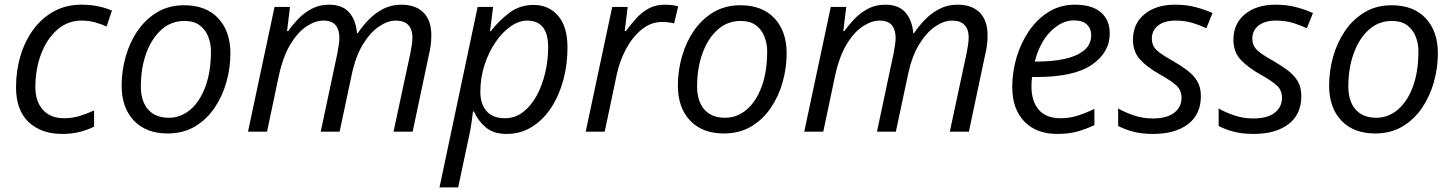

<svg xmlns="http://www.w3.org/2000/svg" viewBox="-20 -565 6238 824"><path d="M247.1 9.8Q157.2 9.8 103 -41Q48.8 -91.8 48.8 -190.4Q48.8 -262.2 68.1 -326.2Q87.4 -390.1 124 -439.5Q160.6 -488.8 212.4 -516.8Q264.2 -544.9 329.1 -544.9Q401.9 -544.9 460.4 -519.5L437.5 -451.2Q417 -460.9 389.2 -468.8Q361.3 -476.6 329.6 -476.6Q270.5 -476.6 225.8 -437.5Q181.2 -398.4 156.5 -333.5Q131.8 -268.6 131.8 -191.4Q131.8 -129.4 164.3 -93.5Q196.8 -57.6 254.9 -57.6Q290.5 -57.6 322 -67.4Q353.5 -77.1 383.8 -90.8V-21.5Q356.9 -7.8 322.5 1Q288.1 9.8 247.1 9.8Z M699.7 7.8Q606.9 7.8 554.4 -47.6Q502 -103 502 -197.8Q502 -260.7 519.3 -322Q536.6 -383.3 570.8 -433.1Q605 -482.9 655 -512.7Q705.1 -542.5 770.5 -542.5Q863.8 -542.5 916.3 -486.8Q968.8 -431.2 968.8 -335.9Q968.8 -273.9 951.7 -212.9Q934.6 -151.9 900.6 -101.8Q866.7 -51.8 816.4 -22Q766.1 7.8 699.7 7.8ZM704.6 -59.6Q755.4 -59.6 796.4 -94Q837.4 -128.4 861.3 -192.6Q885.3 -256.8 885.3 -345.2Q885.3 -377 874 -406.7Q862.8 -436.5 837.9 -455.8Q813 -475.1 771.5 -475.1Q714.4 -475.1 672.4 -437.3Q630.4 -399.4 607.4 -335.7Q584.5 -272 584.5 -194.3Q584.5 -130.4 615.7 -95Q647 -59.6 704.6 -59.6Z M1044.4 0 1158.2 -535.2H1224.6L1211.9 -431.6H1216.8Q1234.4 -457 1259.3 -483.2Q1284.2 -509.3 1317.1 -527.1Q1350.1 -544.9 1392.1 -544.9Q1448.7 -544.9 1478 -512.2Q1507.3 -479.5 1512.2 -422.9H1515.6Q1535.2 -452.6 1562.5 -480.7Q1589.8 -508.8 1624.8 -526.9Q1659.7 -544.9 1701.7 -544.9Q1763.7 -544.9 1797.4 -511.2Q1831.1 -477.5 1831.1 -413.6Q1831.1 -390.6 1828.4 -370.1Q1825.7 -349.6 1820.3 -328.1L1751 0H1668.9L1741.2 -336.9Q1745.6 -358.9 1747.8 -375Q1750 -391.1 1750 -405.8Q1750 -438.5 1732.4 -457.5Q1714.8 -476.6 1678.2 -476.6Q1644 -476.6 1606.7 -451.4Q1569.3 -426.3 1537.8 -375Q1506.3 -323.7 1489.7 -245.6L1437.5 0H1356.4L1427.7 -335.4Q1436.5 -380.4 1436.5 -402.3Q1436.5 -437 1420.4 -456.8Q1404.3 -476.6 1367.7 -476.6Q1333.5 -476.6 1295.7 -451.9Q1257.8 -427.2 1225.8 -374Q1193.8 -320.8 1175.8 -235.8L1126 0Z M1866.2 239.3 2029.8 -535.2H2096.2L2083 -431.2H2086.4Q2121.1 -476.1 2166 -510Q2210.9 -543.9 2269.5 -543.9Q2335 -543.9 2375.2 -497.3Q2415.5 -450.7 2415.5 -360.4Q2415.5 -288.6 2397.7 -222.2Q2379.9 -155.8 2345.9 -103.5Q2312 -51.3 2263.4 -20.8Q2214.8 9.8 2153.3 9.8Q2097.2 9.8 2063.7 -19.3Q2030.3 -48.3 2014.2 -86.4H2009.8Q2007.8 -68.4 2003.7 -39.3Q1999.5 -10.3 1995.1 9.3L1946.3 239.3ZM2147.5 -57.6Q2189.9 -57.6 2224.1 -83.5Q2258.3 -109.4 2282.5 -153.3Q2306.6 -197.3 2319.6 -251.5Q2332.5 -305.7 2332.5 -362.3Q2332.5 -476.6 2242.2 -476.6Q2207 -476.6 2171.4 -451.7Q2135.7 -426.8 2106.4 -383.8Q2077.1 -340.8 2059.3 -285.9Q2041.5 -231 2041.5 -170.9Q2041.5 -119.6 2067.6 -88.6Q2093.8 -57.6 2147.5 -57.6Z M2493.7 0 2607.4 -535.2H2673.8L2661.1 -431.6H2666Q2686.5 -459.5 2710 -485.6Q2733.4 -511.7 2763.4 -528.3Q2793.5 -544.9 2832.5 -544.9Q2847.2 -544.9 2862.3 -543.2Q2877.4 -541.5 2890.6 -537.6L2873 -464.8Q2846.7 -470.7 2821.8 -470.7Q2772.5 -470.7 2732.7 -437.5Q2692.9 -404.3 2666 -353.3Q2639.2 -302.2 2627.4 -247.6L2575.2 0Z M3086.9 7.8Q2994.1 7.8 2941.7 -47.6Q2889.2 -103 2889.2 -197.8Q2889.2 -260.7 2906.5 -322Q2923.8 -383.3 2958 -433.1Q2992.2 -482.9 3042.2 -512.7Q3092.3 -542.5 3157.7 -542.5Q3251 -542.5 3303.5 -486.8Q3356 -431.2 3356 -335.9Q3356 -273.9 3338.9 -212.9Q3321.8 -151.9 3287.8 -101.8Q3253.9 -51.8 3203.6 -22Q3153.3 7.8 3086.9 7.8ZM3091.8 -59.6Q3142.6 -59.6 3183.6 -94Q3224.6 -128.4 3248.5 -192.6Q3272.5 -256.8 3272.5 -345.2Q3272.5 -377 3261.2 -406.7Q3250 -436.5 3225.1 -455.8Q3200.2 -475.1 3158.7 -475.1Q3101.6 -475.1 3059.6 -437.3Q3017.6 -399.4 2994.6 -335.7Q2971.7 -272 2971.7 -194.3Q2971.7 -130.4 3002.9 -95Q3034.2 -59.6 3091.8 -59.6Z M3431.6 0 3545.4 -535.2H3611.8L3599.1 -431.6H3604Q3621.6 -457 3646.5 -483.2Q3671.4 -509.3 3704.3 -527.1Q3737.3 -544.9 3779.3 -544.9Q3835.9 -544.9 3865.2 -512.2Q3894.5 -479.5 3899.4 -422.9H3902.8Q3922.4 -452.6 3949.7 -480.7Q3977.1 -508.8 4012 -526.9Q4046.9 -544.9 4088.9 -544.9Q4150.9 -544.9 4184.6 -511.2Q4218.3 -477.5 4218.3 -413.6Q4218.3 -390.6 4215.6 -370.1Q4212.9 -349.6 4207.5 -328.1L4138.2 0H4056.2L4128.4 -336.9Q4132.8 -358.9 4135 -375Q4137.2 -391.1 4137.2 -405.8Q4137.2 -438.5 4119.6 -457.5Q4102.1 -476.6 4065.4 -476.6Q4031.2 -476.6 3993.9 -451.4Q3956.5 -426.3 3925 -375Q3893.6 -323.7 3877 -245.6L3824.7 0H3743.7L3814.9 -335.4Q3823.7 -380.4 3823.7 -402.3Q3823.7 -437 3807.6 -456.8Q3791.5 -476.6 3754.9 -476.6Q3720.7 -476.6 3682.9 -451.9Q3645 -427.2 3613 -374Q3581.1 -320.8 3563 -235.8L3513.2 0Z M4517.6 9.8Q4427.2 9.8 4375.7 -43.9Q4324.2 -97.7 4324.2 -191.9Q4324.2 -256.8 4343 -319.6Q4361.8 -382.3 4397 -433.3Q4432.1 -484.4 4481.7 -514.6Q4531.2 -544.9 4592.8 -544.9Q4666.5 -544.9 4704.6 -512Q4742.7 -479 4742.7 -421.4Q4742.7 -340.3 4666.3 -287.4Q4589.8 -234.4 4427.7 -234.4H4409.2Q4406.7 -214.8 4406.7 -194.8Q4406.7 -130.4 4438 -94Q4469.2 -57.6 4531.7 -57.6Q4570.3 -57.6 4604.7 -68.6Q4639.2 -79.6 4676.8 -97.7V-27.8Q4640.6 -11.2 4604 -0.7Q4567.4 9.8 4517.6 9.8ZM4420.9 -300.8H4432.6Q4495.1 -300.8 4547.4 -311.8Q4599.6 -322.8 4631.3 -347.9Q4663.1 -373 4663.1 -415Q4663.1 -442.4 4644.5 -460Q4626 -477.5 4587.9 -477.5Q4537.6 -477.5 4490.2 -431.4Q4442.9 -385.3 4420.9 -300.8Z M4928.7 9.8Q4879.9 9.8 4843 0Q4806.2 -9.8 4778.8 -24.4V-99.6Q4804.7 -84 4844.5 -70.3Q4884.3 -56.6 4926.3 -56.6Q4988.3 -56.6 5019.5 -81.3Q5050.8 -106 5050.8 -145Q5050.8 -176.8 5030 -196.8Q5009.3 -216.8 4958.5 -245.1Q4902.3 -276.9 4872.3 -310.1Q4842.3 -343.3 4842.3 -394.5Q4842.3 -463.4 4891.8 -504.2Q4941.4 -544.9 5023.4 -544.9Q5071.8 -544.9 5112.8 -533.9Q5153.8 -522.9 5183.6 -508.8L5157.2 -443.8Q5131.8 -456.1 5099.1 -466.3Q5066.4 -476.6 5023.4 -476.6Q4977.5 -476.6 4950.4 -455.6Q4923.3 -434.6 4923.3 -398.9Q4923.3 -370.6 4942.6 -351.3Q4961.9 -332 5014.2 -303.2Q5047.9 -283.7 5075 -263.4Q5102.1 -243.2 5117.9 -217Q5133.8 -190.9 5133.8 -152.8Q5133.8 -74.2 5078.6 -32.2Q5023.4 9.8 4928.7 9.8Z M5359.9 9.8Q5311 9.8 5274.2 0Q5237.3 -9.8 5210 -24.4V-99.6Q5235.8 -84 5275.6 -70.3Q5315.4 -56.6 5357.4 -56.6Q5419.4 -56.6 5450.7 -81.3Q5481.9 -106 5481.9 -145Q5481.9 -176.8 5461.2 -196.8Q5440.4 -216.8 5389.6 -245.1Q5333.5 -276.9 5303.5 -310.1Q5273.4 -343.3 5273.4 -394.5Q5273.4 -463.4 5323 -504.2Q5372.6 -544.9 5454.6 -544.9Q5502.9 -544.9 5543.9 -533.9Q5585 -522.9 5614.7 -508.8L5588.4 -443.8Q5563 -456.1 5530.3 -466.3Q5497.6 -476.6 5454.6 -476.6Q5408.7 -476.6 5381.6 -455.6Q5354.5 -434.6 5354.5 -398.9Q5354.5 -370.6 5373.8 -351.3Q5393.1 -332 5445.3 -303.2Q5479 -283.7 5506.1 -263.4Q5533.2 -243.2 5549.1 -217Q5564.9 -190.9 5564.9 -152.8Q5564.9 -74.2 5509.8 -32.2Q5454.6 9.8 5359.9 9.8Z M5881.8 7.8Q5789.1 7.8 5736.6 -47.6Q5684.1 -103 5684.1 -197.8Q5684.1 -260.7 5701.4 -322Q5718.8 -383.3 5752.9 -433.1Q5787.1 -482.9 5837.2 -512.7Q5887.2 -542.5 5952.6 -542.5Q6045.9 -542.5 6098.4 -486.8Q6150.9 -431.2 6150.9 -335.9Q6150.9 -273.9 6133.8 -212.9Q6116.7 -151.9 6082.8 -101.8Q6048.8 -51.8 5998.5 -22Q5948.2 7.8 5881.8 7.8ZM5886.7 -59.6Q5937.5 -59.6 5978.5 -94Q6019.5 -128.4 6043.5 -192.6Q6067.4 -256.8 6067.4 -345.2Q6067.4 -377 6056.2 -406.7Q6044.9 -436.5 6020 -455.8Q5995.1 -475.1 5953.6 -475.1Q5896.5 -475.1 5854.5 -437.3Q5812.5 -399.4 5789.6 -335.7Q5766.6 -272 5766.6 -194.3Q5766.6 -130.4 5797.9 -95Q5829.1 -59.6 5886.7 -59.6Z"/></svg>

Font: Open Sans
Style: Italic
Weight: 400
Italic angle: -12°
Designer: Monotype Design Team
Foundry: Monotype Imaging Inc.
Version: Version 3.000; ttfautohint (v1.8.4)